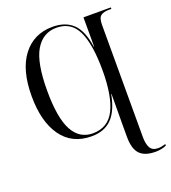

<svg xmlns="http://www.w3.org/2000/svg" viewBox="-168 -849 1082 1213"><g transform="rotate(-20 373.0 -242.5)"><path d="M670 240Q597 240 563.5 205Q530 170 530 90V6Q530 -26 530.5 -80.5Q531 -135 531 -199H529Q509 -92 459 -41Q409 10 323 10Q192 10 122 -88Q52 -186 52 -358Q52 -534 125.5 -629.5Q199 -725 325 -725Q411 -725 461.5 -677Q512 -629 528 -517H530V-714H714V-704H697Q663 -704 643.5 -690.5Q624 -677 624 -630V125Q624 171 638.5 197.5Q653 224 692 224Q713 224 742 215V225Q731 231 710.5 235.5Q690 240 670 240ZM336 -5Q439 -5 484 -95.5Q529 -186 529 -358Q529 -533 487 -622Q445 -711 346 -711Q255 -711 205.5 -628Q156 -545 156 -357Q156 -174 201.5 -89.5Q247 -5 336 -5Z"/></g></svg>

Font: Noto Serif Display SemiCondensed
Style: Regular
Weight: 400
Width: 4
Designer: Monotype Design Team
Foundry: Monotype Imaging Inc.
Version: Version 2.009